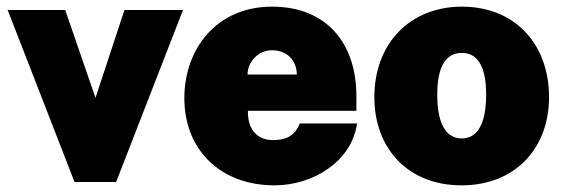

<svg xmlns="http://www.w3.org/2000/svg" viewBox="-20 -547 1695 577"><path d="M530 -517H354L267 -253L176 -517H3L204 0H329Z M725 -214H1051V-259C1051 -412 966 -527 797 -527C631 -527 534 -400 534 -252C534 -95 644 10 805 10C920 10 1037 -61 1053 -176H881C865 -136 836 -126 800 -126C758 -126 724 -152 725 -214ZM724 -323C724 -362 757 -396 797 -396C846 -396 872 -362 872 -323Z M1367 10C1528 10 1630 -101 1630 -255C1630 -412 1530 -527 1368 -527C1214 -527 1105 -418 1105 -255C1105 -100 1207 10 1367 10ZM1368 -131C1305 -131 1294 -207 1294 -262C1294 -318 1305 -388 1368 -388C1430 -388 1441 -318 1441 -262C1441 -207 1430 -131 1368 -131Z"/></svg>

Font: United Sans Black
Style: Regular
Weight: 900
Designer: Pablo Impallari, Rodrigo Fuenzalida (Modified by Dan O. Williams)
Version: Version 1.000;PS 001.000;hotconv 1.0.88;makeotf.lib2.5.64775